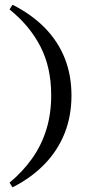

<svg xmlns="http://www.w3.org/2000/svg" viewBox="-20 -651 430 825"><path d="M33.9 154 21 133.9Q78.2 86.3 118.1 29.8Q158.1 -26.6 179 -94Q200 -161.3 200 -241.9Q200 -361.3 153.6 -451.2Q107.3 -541.1 21 -610.5L33.9 -630.6Q116.9 -588.7 173.4 -530.6Q229.8 -472.6 258.5 -400Q287.1 -327.4 287.1 -241.1Q287.1 -153.2 258.1 -79.4Q229 -5.6 172.6 53.2Q116.1 112.1 33.9 154Z"/></svg>

Font: Playfair SemiBold
Style: Regular
Weight: 600
Designer: Claus Eggers Sørensen
Foundry: Claus Eggers Sørensen
Version: Version 2.001;gftools[0.9.30]